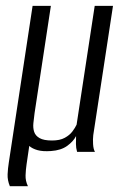

<svg xmlns="http://www.w3.org/2000/svg" viewBox="-20 -515 411 651"><path d="M152.9 -2.9Q124.6 -0.9 107 -6Q89.4 -11 79.2 -20.2L70.1 42Q67.4 60.4 66.7 79.2Q65.9 97.9 74.7 116.3H13.4Q4.9 95.8 5.8 76Q6.7 56.1 9.9 35.7L90.5 -495H152.5L97.2 -131.4Q94.8 -114.5 93.2 -97.7Q91.5 -81 95.9 -67.8Q100.2 -54.7 114.3 -46.7Q128.3 -38.6 156.5 -38.6Q183 -38.6 199.5 -47.7Q216.1 -56.7 225.5 -69.3Q234.9 -81.9 239.7 -92.2L301.1 -495H363.1Q346.3 -385.5 329.7 -275.9Q313 -166.4 296.2 -56.8Q294.6 -43.4 295.6 -26.3Q296.6 -9.2 302 0Q286.7 0 271.7 0Q256.7 0 241.4 0Q237.5 -13.4 237.5 -26.9Q237.5 -40.5 237.9 -53.6Q228.9 -35.8 208 -20.5Q187 -5.2 152.9 -2.9Z"/></svg>

Font: Alumni Sans SC Thin
Style: Italic
Weight: 100
Italic angle: -8°
Designer: Robert E. Leuschke
Foundry: Robert E. Leuschke
Version: Version 1.016